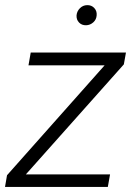

<svg xmlns="http://www.w3.org/2000/svg" viewBox="-30 -735 527 755"><path d="M71.8 -49.3H402.8L394 0H-10.3L-2.4 -45.9L381.3 -478H82L90.8 -528.3H465.3L457 -481.9ZM271 -674.8Q272.5 -690.9 284.2 -702.6Q295.9 -714.4 312.5 -714.8Q329.6 -715.3 340.6 -703.6Q351.6 -691.9 350.1 -674.8Q349.1 -658.2 336.9 -647.2Q324.7 -636.2 308.6 -635.7Q291.5 -635.3 280.8 -646.5Q270 -657.7 271 -674.8Z"/></svg>

Font: RobotoInd Light
Style: Italic
Weight: 300
Italic angle: -12°
Designer: Google
Version: Version 2.001151; 2014